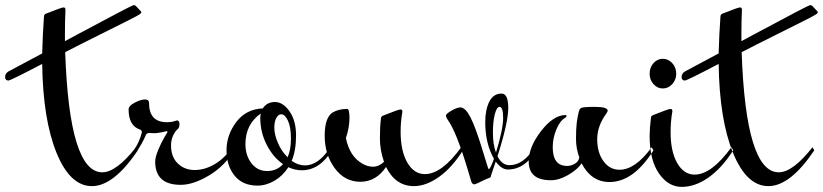

<svg xmlns="http://www.w3.org/2000/svg" viewBox="-192 -686 3219 751"><path d="M63 -482Q79 -12 208 -12Q263 -12 340 -110L347 -98Q253 42 167.5 42Q82 42 29 -88.5Q-24 -219 -27 -436Q-151 -371 -159 -371Q-172 -371 -172 -385Q-172 -399 -158 -407L-27 -477Q-25 -553 -20 -621Q-20 -630 -11 -633Q49 -657 56.5 -657Q64 -657 64 -648Q62 -598 62 -557V-525L114 -553Q325 -666 330.5 -666Q336 -666 339 -663Q361 -641 361 -638Q361 -635 355 -630.5Q349 -626 310.5 -606.5Q272 -587 195.5 -549Q119 -511 63 -482Z M411 -165 392 -166Q382 -166 378 -157Q366 -127 340 -89L332 -100Q352 -127 363 -168Q363 -176 356 -179Q311 -194 311 -258Q311 -272 335 -284.5Q359 -297 375 -297Q391 -297 391 -283Q391 -208 461 -208Q478 -208 488.5 -211.5Q499 -215 500 -215Q510 -215 510 -200.5Q510 -186 502.5 -180.5Q495 -175 486 -157.5Q477 -140 477 -117Q477 -72 503.5 -46.5Q530 -21 569.5 -21Q609 -21 648 -44Q687 -67 716 -110L723 -98Q688 -37 626 0Q564 37 515 37Q415 37 415 -54Q415 -71 427 -100Q439 -129 451 -149L463 -169Q463 -173 460 -173Q428 -165 411 -165Z M933 -71Q946 -100 946 -144Q946 -188 934.5 -213.5Q923 -239 908 -239Q897 -239 889 -225Q881 -211 881 -185.5Q881 -160 895 -127Q909 -94 933 -71ZM768 -122Q768 -78 791.5 -47.5Q815 -17 853 -17Q891 -17 915 -44Q876 -71 851 -120Q826 -169 826 -226Q826 -232 828 -242Q768 -200 768 -122ZM815 40Q757 40 725.5 1Q694 -38 694 -98Q694 -158 732 -208.5Q770 -259 836 -262Q852 -287 883.5 -287Q915 -287 940.5 -250.5Q966 -214 966 -156Q966 -98 949 -57Q974 -39 1001 -39Q1054 -39 1100 -110L1108 -100Q1059 -20 989 -20Q961 -20 936 -32Q914 2 881.5 21Q849 40 815 40Z M1298 -222Q1298 -231 1307 -234Q1367 -258 1374.5 -258Q1382 -258 1382 -249Q1375 -210 1375 -171Q1375 -96 1401 -50.5Q1427 -5 1470 -5Q1536 -5 1612 -110L1619 -98Q1575 -29 1524.5 6.5Q1474 42 1427 42Q1355 42 1318 -33Q1279 25 1217.5 25Q1156 25 1117 -28.5Q1078 -82 1078 -155Q1078 -226 1109 -246Q1133 -260 1166 -260Q1175 -260 1175 -224Q1175 -188 1161 -146Q1175 -75 1225 -46Q1245 -34 1267.5 -34Q1290 -34 1310 -53Q1294 -99 1294 -145Q1294 -191 1298 -222Z M1762 -268Q1751 -268 1743.5 -239.5Q1736 -211 1736 -166Q1736 -121 1748 -89Q1776 -181 1776 -224.5Q1776 -268 1762 -268ZM1721 -24Q1730 -35 1740 -65Q1706 -125 1706 -208Q1706 -257 1722 -288.5Q1738 -320 1770 -320Q1796 -320 1796 -263.5Q1796 -207 1754 -75Q1771 -40 1801 -40Q1856 -40 1899 -110L1907 -100Q1862 -23 1794 -23Q1770 -23 1747 -54L1729 -1Q1729 8 1721.5 10Q1714 12 1691 23.5Q1668 35 1663 35Q1655 35 1651 23Q1603 -145 1568 -204Q1559 -218 1555.5 -223.5Q1552 -229 1552.5 -235Q1553 -241 1574.5 -253.5Q1596 -266 1610 -266Q1630 -264 1649.5 -224.5Q1669 -185 1692 -109.5Q1715 -34 1717 -29Q1719 -24 1721 -24Z M2079 -262Q2082 -268 2133.5 -268Q2185 -268 2185 -253Q2185 -250 2179 -241Q2144 -193 2144 -141Q2144 -89 2168.5 -55.5Q2193 -22 2231 -22Q2293 -22 2357 -110L2364 -98Q2286 26 2192 26Q2121 26 2083 -47Q2067 -23 2031 -2Q1995 19 1963 19Q1876 19 1876 -54Q1876 -111 1924.5 -173.5Q1973 -236 2020 -236Q2024 -236 2024 -233Q2024 -230 2020 -226Q1999 -215 1984.5 -180.5Q1970 -146 1970 -110Q1970 -37 2026 -37Q2042 -37 2056.5 -45.5Q2071 -54 2074 -70Q2061 -105 2061 -143Q2061 -181 2064 -207Q2072 -262 2079 -262Z M2354 -224Q2349 -182 2349 -155Q2349 -60 2385.5 -7.5Q2422 45 2474.5 45Q2527 45 2579 8.5Q2631 -28 2676 -98L2669 -110Q2591 -3 2525 -3Q2483 -3 2457 -48Q2431 -93 2431 -170Q2431 -210 2438 -251Q2438 -260 2430.5 -260Q2423 -260 2363 -236Q2354 -233 2354 -224ZM2437.5 -439Q2453 -422 2453 -398Q2453 -374 2437.5 -357Q2422 -340 2400.5 -340Q2379 -340 2364 -357Q2349 -374 2349 -398Q2349 -422 2364 -439Q2379 -456 2400.5 -456Q2422 -456 2437.5 -439Z M2709 -482Q2725 -12 2854 -12Q2909 -12 2986 -110L2993 -98Q2899 42 2813.5 42Q2728 42 2675 -88.5Q2622 -219 2619 -436Q2495 -371 2487 -371Q2474 -371 2474 -385Q2474 -399 2488 -407L2619 -477Q2621 -553 2626 -621Q2626 -630 2635 -633Q2695 -657 2702.5 -657Q2710 -657 2710 -648Q2708 -598 2708 -557V-525L2760 -553Q2971 -666 2976.5 -666Q2982 -666 2985 -663Q3007 -641 3007 -638Q3007 -635 3001 -630.5Q2995 -626 2956.5 -606.5Q2918 -587 2841.5 -549Q2765 -511 2709 -482Z"/></svg>

Font: Mr Bedfort
Style: Regular
Weight: 400
Designer: Alejandro Paul
Foundry: Alejandro Paul
Version: Version 1.000